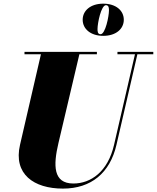

<svg xmlns="http://www.w3.org/2000/svg" viewBox="-20 -1040 878 1074"><path d="M442.5 -929.5C442.5 -878.5 486.5 -839.5 557.5 -839.5C629 -839.5 672.5 -878.5 672.5 -929.5C672.5 -980.5 629 -1019.5 557.5 -1019.5C486.5 -1019.5 442.5 -980.5 442.5 -929.5ZM525.5 -878C525.5 -910 545.5 -1011 572.5 -1011C589.5 -1011 589.5 -993 589.5 -981.5C589.5 -949.5 569.5 -848.5 542.5 -848.5C525.5 -848.5 525.5 -866 525.5 -878ZM117 -750V-736.5H209L92 -230C54 -66 169 15 332 15C490 15 595.5 -73 631.5 -230L748.5 -736.5H837.5V-750H637V-736.5H735L618 -230C583.5 -79.5 488 -13.5 390.5 -13.5C276.5 -13.5 277.5 -115 307 -240L424 -736.5H522V-750Z"/></svg>

Font: Bodoni* 16pt Fatface
Style: Italic
Weight: 900
Italic angle: -13°
Version: Version 2.3